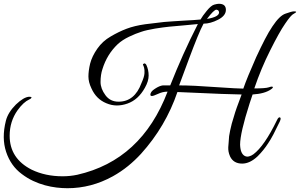

<svg xmlns="http://www.w3.org/2000/svg" viewBox="-27 -823 1584 1014"><path d="M1537 -760Q1537 -757 1524 -750Q1510 -744 1479 -698Q1463 -675 1443.5 -640Q1424 -605 1400 -557Q1352 -462 1316 -356Q1376 -356 1393 -362Q1410 -368 1413.5 -364Q1417 -360 1404 -351Q1371 -328 1307 -324Q1306 -323 1291 -276Q1241 -120 1241 -59Q1242 -33 1248.5 -19Q1255 -5 1265.5 0.5Q1276 6 1288 3Q1300 0 1311 -8Q1369 -51 1436 -189Q1444 -206 1451.5 -203Q1459 -200 1451 -182Q1432 -142 1417 -113.5Q1402 -85 1389 -66Q1366 -30 1334 2Q1293 41 1252 41Q1206 41 1188 3Q1182 -11 1180 -22.5Q1178 -34 1178.5 -45.5Q1179 -57 1180.5 -70.5Q1182 -84 1183 -104Q1185 -118 1188.5 -134Q1192 -150 1197 -170L1215 -230Q1219 -241 1223.5 -255Q1228 -269 1235 -286L1249 -324Q1227 -324 1143 -327Q1059 -330 910 -337Q848 -155 718 -11Q686 24 649 54Q612 84 569 108Q455 171 329 171Q302 171 272 167.5Q242 164 210.5 155.5Q179 147 148 132.5Q117 118 88 96Q30 53 5.5 -20.5Q-19 -94 4 -185Q15 -229 57 -271Q98 -310 126 -312Q142 -312 139 -306.5Q136 -301 128 -298Q97 -284 66 -241Q24 -182 24 -106Q24 14 140 73Q212 108 304 108Q343 108 381 100Q720 23 858 -339Q832 -339 807 -327Q783 -316 775.5 -316Q768 -316 767 -322Q767 -339 791 -354Q815 -370 833 -372H872Q904 -453 940 -533.5Q976 -614 1018 -696L944 -689L866 -682Q851 -680 832.5 -678Q814 -676 792 -672Q770 -668 751.5 -664Q733 -660 719 -655Q690 -646 654.5 -629Q619 -612 595 -590Q538 -536 514 -458Q504 -428 504 -390Q504 -355 530 -320Q555 -286 599 -286Q684 -286 720 -384Q735 -417 736 -436Q737 -455 734 -465.5Q731 -476 728.5 -480Q726 -484 734 -488Q741 -489 746 -480Q758 -454 758 -424Q758 -394 738 -359Q703 -296 646 -276Q618 -266 590 -266Q562 -266 534 -278Q481 -300 456 -356Q440 -389 440 -419Q440 -449 449 -487Q459 -526 487 -566Q515 -606 557 -630Q599 -655 641 -671Q683 -687 740 -695L840 -707Q862 -709 887.5 -710.5Q913 -712 943 -714Q1004 -717 1032 -720Q1042 -738 1065 -766Q1088 -794 1104 -798.5Q1120 -803 1129 -803Q1166 -803 1166 -771Q1166 -740 1125 -719Q1084 -698 1048 -698Q1034 -672 1015 -625.5Q996 -579 971 -512L919 -372Q993 -372 1112 -363Q1172 -359 1208 -357Q1244 -355 1258 -355Q1268 -384 1285 -425.5Q1302 -467 1326 -521Q1351 -575 1372 -615.5Q1393 -656 1412 -684Q1450 -741 1481 -751Q1514 -763 1525.5 -763Q1537 -763 1537 -760ZM1116 -772Q1103 -772 1066 -723Q1131 -734 1130 -758Q1128 -770 1119 -771Q1118 -772 1116 -772Z"/></svg>

Font: #9Slide05 Great Vibes
Style: Regular
Weight: 400
Designer: Robert E. Leuschke
Foundry: Robert E. Leuschke
Version: Version 1.001